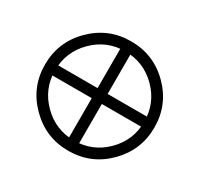

<svg xmlns="http://www.w3.org/2000/svg" viewBox="-153 -946 1155 1112"><g transform="rotate(30 424.5 -389.5)"><path d="M424.3 -755.4Q576.2 -755.4 683.1 -648.4Q790 -541.5 790 -389.6Q790 -238.8 683.1 -131.3Q576.2 -23.9 424.3 -23.9Q273.4 -23.9 166 -131.3Q58.6 -238.8 58.6 -389.6Q58.6 -541.5 166 -648.4Q273.4 -755.4 424.3 -755.4ZM423.8 -688Q300.8 -688 213.4 -600.6Q126 -513.2 126 -389.2Q126 -266.1 213.4 -179Q300.8 -91.8 423.8 -91.8Q547.9 -91.8 635 -179Q722.2 -266.1 722.2 -389.2Q722.2 -513.2 635 -600.6Q547.9 -688 423.8 -688ZM99.1 -423.3H749.5V-356H99.1ZM390.6 -64.5V-714.8H458V-64.5Z"/></g></svg>

Font: Stelpolvo Sans Regula
Style: Regular
Weight: 400
Designer: Itomi Saki
Foundry: Itomi Saki
Version: Version 1.003;December 30, 2023;FontCreator 15.0.0.2927 64-b